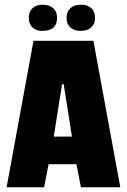

<svg xmlns="http://www.w3.org/2000/svg" viewBox="-20 -794 538 814"><path d="M490 0H323L304 -98H186L167 0H8L122 -621H376ZM285 -215 250 -437H243L208 -215ZM222 -719Q222 -663 159 -663Q133 -663 117.5 -678Q102 -693 102 -718.5Q102 -744 117.5 -759Q133 -774 161 -774Q189 -774 205.5 -759.5Q222 -745 222 -719ZM322.5 -663Q294 -663 278 -678Q262 -693 262 -718.5Q262 -744 278 -759Q294 -774 322.5 -774Q351 -774 367 -759.5Q383 -745 383 -719Q383 -693 367 -678Q351 -663 322.5 -663Z"/></svg>

Font: Passion One
Style: Regular
Weight: 400
Designer: Alejandro Lo Celso
Foundry: Fontstage
Version: Version 1.002